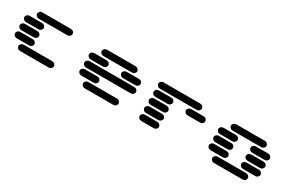

<svg xmlns="http://www.w3.org/2000/svg" viewBox="91 -1598 3818 2573"><g transform="rotate(30 2000.0 -312.0)"><path d="M284.2 -13.7H715.8Q743.2 -13.7 758.8 -28.3Q774.4 -43 774.4 -62.5Q774.4 -82 758.8 -96.7Q743.2 -111.3 715.8 -111.3H284.2Q256.8 -111.3 241.2 -96.7Q225.6 -82 225.6 -62.5Q225.6 -43 241.2 -28.3Q256.8 -13.7 284.2 -13.7ZM159.2 -138.7H340.8Q368.2 -138.7 383.8 -153.3Q399.4 -168 399.4 -187.5Q399.4 -207 383.8 -221.7Q368.2 -236.3 340.8 -236.3H159.2Q131.8 -236.3 116.2 -221.7Q100.6 -207 100.6 -187.5Q100.6 -168 116.2 -153.3Q131.8 -138.7 159.2 -138.7ZM159.2 -263.7H340.8Q368.2 -263.7 383.8 -278.3Q399.4 -293 399.4 -312.5Q399.4 -332 383.8 -346.7Q368.2 -361.3 340.8 -361.3H159.2Q131.8 -361.3 116.2 -346.7Q100.6 -332 100.6 -312.5Q100.6 -293 116.2 -278.3Q131.8 -263.7 159.2 -263.7ZM159.2 -388.7H340.8Q368.2 -388.7 383.8 -403.3Q399.4 -418 399.4 -437.5Q399.4 -457 383.8 -471.7Q368.2 -486.3 340.8 -486.3H159.2Q131.8 -486.3 116.2 -471.7Q100.6 -457 100.6 -437.5Q100.6 -418 116.2 -403.3Q131.8 -388.7 159.2 -388.7ZM284.2 -513.7H715.8Q743.2 -513.7 758.8 -528.3Q774.4 -543 774.4 -562.5Q774.4 -582 758.8 -596.7Q743.2 -611.3 715.8 -611.3H284.2Q256.8 -611.3 241.2 -596.7Q225.6 -582 225.6 -562.5Q225.6 -543 241.2 -528.3Q256.8 -513.7 284.2 -513.7Z M1284.2 -13.7H1715.8Q1743.2 -13.7 1758.8 -28.3Q1774.4 -43 1774.4 -62.5Q1774.4 -82 1758.8 -96.7Q1743.2 -111.3 1715.8 -111.3H1284.2Q1256.8 -111.3 1241.2 -96.7Q1225.6 -82 1225.6 -62.5Q1225.6 -43 1241.2 -28.3Q1256.8 -13.7 1284.2 -13.7ZM1159.2 -138.7H1340.8Q1368.2 -138.7 1383.8 -153.3Q1399.4 -168 1399.4 -187.5Q1399.4 -207 1383.8 -221.7Q1368.2 -236.3 1340.8 -236.3H1159.2Q1131.8 -236.3 1116.2 -221.7Q1100.6 -207 1100.6 -187.5Q1100.6 -168 1116.2 -153.3Q1131.8 -138.7 1159.2 -138.7ZM1159.2 -263.7H1840.8Q1868.2 -263.7 1883.8 -278.3Q1899.4 -293 1899.4 -312.5Q1899.4 -332 1883.8 -346.7Q1868.2 -361.3 1840.8 -361.3H1159.2Q1131.8 -361.3 1116.2 -346.7Q1100.6 -332 1100.6 -312.5Q1100.6 -293 1116.2 -278.3Q1131.8 -263.7 1159.2 -263.7ZM1159.2 -388.7H1340.8Q1368.2 -388.7 1383.8 -403.3Q1399.4 -418 1399.4 -437.5Q1399.4 -457 1383.8 -471.7Q1368.2 -486.3 1340.8 -486.3H1159.2Q1131.8 -486.3 1116.2 -471.7Q1100.6 -457 1100.6 -437.5Q1100.6 -418 1116.2 -403.3Q1131.8 -388.7 1159.2 -388.7ZM1659.2 -388.7H1840.8Q1868.2 -388.7 1883.8 -403.3Q1899.4 -418 1899.4 -437.5Q1899.4 -457 1883.8 -471.7Q1868.2 -486.3 1840.8 -486.3H1659.2Q1631.8 -486.3 1616.2 -471.7Q1600.6 -457 1600.6 -437.5Q1600.6 -418 1616.2 -403.3Q1631.8 -388.7 1659.2 -388.7ZM1284.2 -513.7H1715.8Q1743.2 -513.7 1758.8 -528.3Q1774.4 -543 1774.4 -562.5Q1774.4 -582 1758.8 -596.7Q1743.2 -611.3 1715.8 -611.3H1284.2Q1256.8 -611.3 1241.2 -596.7Q1225.6 -582 1225.6 -562.5Q1225.6 -543 1241.2 -528.3Q1256.8 -513.7 1284.2 -513.7Z M2159.2 -13.7H2340.8Q2368.2 -13.7 2383.8 -28.3Q2399.4 -43 2399.4 -62.5Q2399.4 -82 2383.8 -96.7Q2368.2 -111.3 2340.8 -111.3H2159.2Q2131.8 -111.3 2116.2 -96.7Q2100.6 -82 2100.6 -62.5Q2100.6 -43 2116.2 -28.3Q2131.8 -13.7 2159.2 -13.7ZM2159.2 -138.7H2340.8Q2368.2 -138.7 2383.8 -153.3Q2399.4 -168 2399.4 -187.5Q2399.4 -207 2383.8 -221.7Q2368.2 -236.3 2340.8 -236.3H2159.2Q2131.8 -236.3 2116.2 -221.7Q2100.6 -207 2100.6 -187.5Q2100.6 -168 2116.2 -153.3Q2131.8 -138.7 2159.2 -138.7ZM2159.2 -263.7H2340.8Q2368.2 -263.7 2383.8 -278.3Q2399.4 -293 2399.4 -312.5Q2399.4 -332 2383.8 -346.7Q2368.2 -361.3 2340.8 -361.3H2159.2Q2131.8 -361.3 2116.2 -346.7Q2100.6 -332 2100.6 -312.5Q2100.6 -293 2116.2 -278.3Q2131.8 -263.7 2159.2 -263.7ZM2159.2 -388.7H2340.8Q2368.2 -388.7 2383.8 -403.3Q2399.4 -418 2399.4 -437.5Q2399.4 -457 2383.8 -471.7Q2368.2 -486.3 2340.8 -486.3H2159.2Q2131.8 -486.3 2116.2 -471.7Q2100.6 -457 2100.6 -437.5Q2100.6 -418 2116.2 -403.3Q2131.8 -388.7 2159.2 -388.7ZM2659.2 -388.7H2840.8Q2868.2 -388.7 2883.8 -403.3Q2899.4 -418 2899.4 -437.5Q2899.4 -457 2883.8 -471.7Q2868.2 -486.3 2840.8 -486.3H2659.2Q2631.8 -486.3 2616.2 -471.7Q2600.6 -457 2600.6 -437.5Q2600.6 -418 2616.2 -403.3Q2631.8 -388.7 2659.2 -388.7ZM2159.2 -513.7H2715.8Q2743.2 -513.7 2758.8 -528.3Q2774.4 -543 2774.4 -562.5Q2774.4 -582 2758.8 -596.7Q2743.2 -611.3 2715.8 -611.3H2159.2Q2131.8 -611.3 2116.2 -596.7Q2100.6 -582 2100.6 -562.5Q2100.6 -543 2116.2 -528.3Q2131.8 -513.7 2159.2 -513.7Z M3284.2 -13.7H3715.8Q3743.2 -13.7 3758.8 -28.3Q3774.4 -43 3774.4 -62.5Q3774.4 -82 3758.8 -96.7Q3743.2 -111.3 3715.8 -111.3H3284.2Q3256.8 -111.3 3241.2 -96.7Q3225.6 -82 3225.6 -62.5Q3225.6 -43 3241.2 -28.3Q3256.8 -13.7 3284.2 -13.7ZM3159.2 -138.7H3340.8Q3368.2 -138.7 3383.8 -153.3Q3399.4 -168 3399.4 -187.5Q3399.4 -207 3383.8 -221.7Q3368.2 -236.3 3340.8 -236.3H3159.2Q3131.8 -236.3 3116.2 -221.7Q3100.6 -207 3100.6 -187.5Q3100.6 -168 3116.2 -153.3Q3131.8 -138.7 3159.2 -138.7ZM3659.2 -138.7H3840.8Q3868.2 -138.7 3883.8 -153.3Q3899.4 -168 3899.4 -187.5Q3899.4 -207 3883.8 -221.7Q3868.2 -236.3 3840.8 -236.3H3659.2Q3631.8 -236.3 3616.2 -221.7Q3600.6 -207 3600.6 -187.5Q3600.6 -168 3616.2 -153.3Q3631.8 -138.7 3659.2 -138.7ZM3159.2 -263.7H3340.8Q3368.2 -263.7 3383.8 -278.3Q3399.4 -293 3399.4 -312.5Q3399.4 -332 3383.8 -346.7Q3368.2 -361.3 3340.8 -361.3H3159.2Q3131.8 -361.3 3116.2 -346.7Q3100.6 -332 3100.6 -312.5Q3100.6 -293 3116.2 -278.3Q3131.8 -263.7 3159.2 -263.7ZM3659.2 -263.7H3840.8Q3868.2 -263.7 3883.8 -278.3Q3899.4 -293 3899.4 -312.5Q3899.4 -332 3883.8 -346.7Q3868.2 -361.3 3840.8 -361.3H3659.2Q3631.8 -361.3 3616.2 -346.7Q3600.6 -332 3600.6 -312.5Q3600.6 -293 3616.2 -278.3Q3631.8 -263.7 3659.2 -263.7ZM3159.2 -388.7H3340.8Q3368.2 -388.7 3383.8 -403.3Q3399.4 -418 3399.4 -437.5Q3399.4 -457 3383.8 -471.7Q3368.2 -486.3 3340.8 -486.3H3159.2Q3131.8 -486.3 3116.2 -471.7Q3100.6 -457 3100.6 -437.5Q3100.6 -418 3116.2 -403.3Q3131.8 -388.7 3159.2 -388.7ZM3659.2 -388.7H3840.8Q3868.2 -388.7 3883.8 -403.3Q3899.4 -418 3899.4 -437.5Q3899.4 -457 3883.8 -471.7Q3868.2 -486.3 3840.8 -486.3H3659.2Q3631.8 -486.3 3616.2 -471.7Q3600.6 -457 3600.6 -437.5Q3600.6 -418 3616.2 -403.3Q3631.8 -388.7 3659.2 -388.7ZM3284.2 -513.7H3715.8Q3743.2 -513.7 3758.8 -528.3Q3774.4 -543 3774.4 -562.5Q3774.4 -582 3758.8 -596.7Q3743.2 -611.3 3715.8 -611.3H3284.2Q3256.8 -611.3 3241.2 -596.7Q3225.6 -582 3225.6 -562.5Q3225.6 -543 3241.2 -528.3Q3256.8 -513.7 3284.2 -513.7Z"/></g></svg>

Font: Sixtyfour
Style: Regular
Weight: 400
Designer: Jens Kutilek
Foundry: Jens Kutilek
Version: Version 2.001